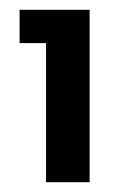

<svg xmlns="http://www.w3.org/2000/svg" viewBox="-20 -724 249 392"><path d="M74 -636V-352H163V-704H20V-636Z"/></svg>

Font: Malmofest Medium
Style: Regular
Weight: 500
Designer: Jonny Pinhorn (Poppins), Kolossal
Version: Version 1.004;Glyphs 3.1.2 (3151)